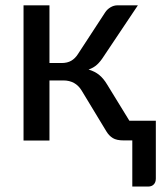

<svg xmlns="http://www.w3.org/2000/svg" viewBox="-20 -528 615 722"><path d="M375.5 -481.5Q383 -493 395.5 -500.5Q408 -508 422 -508H498.5L370 -316Q358 -297 345 -285Q332 -273 313 -266.5Q337 -259.5 353.5 -245.8Q370 -232 383 -210L466.5 -74H566V143.5Q566 157.5 558.2 165.5Q550.5 173.5 537.5 173.5H477.5V0H445Q418.5 0 404.2 -8.8Q390 -17.5 380 -34L287 -187.5Q275.5 -206.5 258.2 -216Q241 -225.5 218.5 -225.5H166V0.5H68.5V-508H166V-291H212Q233 -291 247.8 -299.5Q262.5 -308 273 -324.5Z"/></svg>

Font: Lato 2
Style: Regular
Weight: 500
Designer: Lukasz Dziedzic with Adam Twardoch and Botio Nikoltchev
Foundry: tyPoland Lukasz Dziedzic
Version: Version 2.015; 2015-08-06; http://www.latofonts.com/